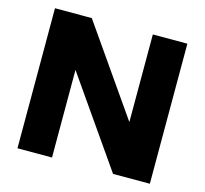

<svg xmlns="http://www.w3.org/2000/svg" viewBox="-106 -860 1046 980"><g transform="rotate(15 417.0 -370.0)"><path d="M67 0V-740H261.5L584 -277V-740H766.5V0H572L249.5 -463V0Z"/></g></svg>

Font: Encode Sans Semi Expanded ExtraBold
Style: Regular
Weight: 800
Width: 6
Designer: Multiple Designers
Foundry: Impallari Type
Version: Version 3.000; ttfautohint (v1.8.3) -l 8 -r 50 -G 200 -x 14 